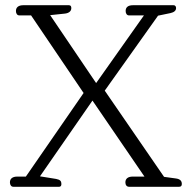

<svg xmlns="http://www.w3.org/2000/svg" viewBox="-20 -715 734 735"><path d="M31 0H206C214 0 215 -6 215 -11C215 -21 211 -27 195 -30L133 -40L334 -330L533 -39H488C470 -39 460 -31 460 -17C460 -7 465 0 474 0H666C674 0 676 -5 676 -11C676 -22 670 -30 652 -32L608 -38L381 -368L585 -655L633 -665C646 -668 654 -674 654 -684C654 -689 652 -695 644 -695H489C470 -695 461 -687 461 -673C461 -663 466 -656 474 -656H531L348 -397L172 -657L229 -663C245 -665 253 -673 253 -684C253 -690 251 -695 244 -695H69C51 -695 41 -687 41 -673C41 -663 46 -656 54 -656H99L300 -359L79 -39H46C28 -39 18 -31 18 -17C18 -7 23 0 31 0Z"/></svg>

Font: Maitree Light
Style: Regular
Weight: 300
Designer: CadsonDemak Team
Foundry: CadsonDemak
Version: Version 1.000;PS 001.000;hotconv 1.0.88;makeotf.lib2.5.64775